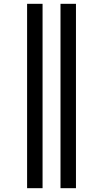

<svg xmlns="http://www.w3.org/2000/svg" viewBox="-20 -843 540 1006"><path d="M297 143V-823H378V143ZM122 143V-823H203V143Z"/></svg>

Font: Iosevka SS04 Medium
Style: Regular
Weight: 500
Monospace: yes
Designer: Belleve Invis
Foundry: Belleve Invis
Version: Version 19.0.0; ttfautohint (v1.8.4)